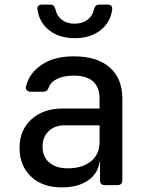

<svg xmlns="http://www.w3.org/2000/svg" viewBox="-20 -805 640 835"><path d="M249 10Q164 10 114.5 -37.5Q65 -85 65 -162Q65 -239 116.5 -286Q168 -333 252 -333H413V-375Q413 -476 301 -476Q258 -476 229.5 -462.5Q201 -449 192 -425Q186 -406 169 -406H113Q103 -406 97 -412Q91 -418 93 -428Q106 -486 160.5 -523Q215 -560 301 -560Q402 -560 457 -512Q512 -464 512 -377V-21Q512 0 491 0H436Q415 0 415 -21V-101H413Q406 -50 362.5 -20Q319 10 249 10ZM275 -73Q338 -73 375.5 -103.5Q413 -134 413 -187V-260H261Q218 -260 191.5 -234.5Q165 -209 165 -167Q165 -124 194 -98.5Q223 -73 275 -73ZM305 -639Q238 -639 194.5 -673Q151 -707 143 -763Q140 -785 163 -785H199Q216 -785 221 -765Q227 -736 249 -719Q271 -702 304 -702Q338 -702 360.5 -719Q383 -736 389 -765Q394 -785 411 -785H447Q470 -785 468 -765Q461 -708 417 -673.5Q373 -639 305 -639Z"/></svg>

Font: Pitagon Sans Mono Medium
Style: Regular
Weight: 500
Monospace: yes
Designer: Travis Tran
Foundry: Pitagon
Version: Version 1.001; ttfautohint (v1.8.4.7-5d5b);gftools[0.9.26]